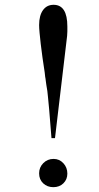

<svg xmlns="http://www.w3.org/2000/svg" viewBox="-20 -773 412 803"><path d="M195.3 -195.3 185.5 -316.4Q182.6 -340.8 180.7 -366.7Q178.7 -392.6 173.8 -418Q171.9 -430.7 171.4 -435.5Q170.9 -440.4 170.4 -443.8Q169.9 -447.3 168.9 -452.1Q168 -457 167 -469.7Q162.1 -502 157.7 -532.2Q153.3 -562.5 150.4 -588.9Q147.5 -615.2 145.5 -635.7Q143.6 -656.2 143.6 -668Q143.6 -708 159.7 -730.5Q175.8 -752.9 204.1 -752.9Q261.7 -752.9 261.7 -662.1Q261.7 -651.4 261.7 -641.6Q261.7 -631.8 260.7 -623L210 -195.3ZM204.1 -108.4Q228.5 -108.4 245.1 -90.3Q261.7 -72.3 261.7 -46.9Q261.7 -22.5 245.1 -6.3Q228.5 9.8 203.1 9.8Q177.7 9.8 160.6 -6.3Q143.6 -22.5 143.6 -47.9Q143.6 -73.2 161.1 -90.8Q178.7 -108.4 204.1 -108.4Z"/></svg>

Font: BabelStone Tibetan Slim
Style: Regular
Weight: 400
Designer: Christopher J. Fynn
Foundry: BabelStone
Version: Version 10.011 October 1, 2023